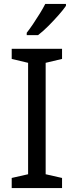

<svg xmlns="http://www.w3.org/2000/svg" viewBox="-20 -964 379 984"><path d="M298 0H40V-52L124 -71V-642L40 -662V-714H298V-662L214 -642V-71L298 -52ZM318 -934Q306 -916 281 -887.5Q256 -859 227.5 -830.5Q199 -802 175 -784H117V-796Q132 -815 149.5 -841Q167 -867 184 -894.5Q201 -922 212 -944H318Z"/></svg>

Font: Noto Sans Tai Le
Style: Regular
Weight: 400
Designer: Monotype Design Team
Foundry: Monotype Imaging Inc.
Version: Version 2.002; ttfautohint (v1.8.4.7-5d5b)